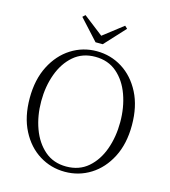

<svg xmlns="http://www.w3.org/2000/svg" viewBox="-134 -1039 1027 1160"><g transform="rotate(15 379.5 -458.5)"><path d="M379 15Q292 15 219.5 -30Q147 -75 103.5 -159.5Q60 -244 60 -361Q60 -477 103.5 -562Q147 -647 219.5 -693Q292 -739 379 -739Q467 -739 539.5 -693.5Q612 -648 655.5 -563.5Q699 -479 699 -361Q699 -245 655.5 -160.5Q612 -76 539.5 -30.5Q467 15 379 15ZM379 -18Q460 -18 515 -65.5Q570 -113 598 -191Q626 -269 626 -361Q626 -453 598 -531Q570 -609 515 -656.5Q460 -704 379 -704Q299 -704 244 -656.5Q189 -609 160.5 -531Q132 -453 132 -361Q132 -269 160.5 -191Q189 -113 244 -65.5Q299 -18 379 -18ZM256 -932 380 -836 504 -932 520 -917 402 -789H357L240 -917Z"/></g></svg>

Font: Minh Nguyen ExtraLight
Style: Regular
Weight: 250
Designer: Ryoko NISHIZUKA 西塚涼子 (kana & ideographs); Frank Grießhammer (Latin, Greek & Cyrillic); Wenlong ZHANG 张文龙 (bopomofo); San
Foundry: Adobe
Version: Version 1.100;July 7, 2023;FontCreator 14.0.0.2814 64-bit